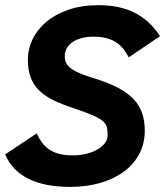

<svg xmlns="http://www.w3.org/2000/svg" viewBox="-20 -710 640 744"><path d="M122.1 -192.9Q130.9 -174.3 141.8 -158.9Q152.8 -143.6 168.9 -132.1Q185.1 -120.6 207.5 -114.3Q230 -107.9 262.2 -107.9Q289.1 -107.9 313.5 -113.8Q337.9 -119.6 356.4 -130.1Q375 -140.6 386 -154.8Q397 -168.9 397 -186Q397 -204.1 394.3 -216.6Q391.6 -229 378.9 -240.2Q366.2 -251.5 340.1 -262.9Q314 -274.4 267.1 -290Q222.7 -304.7 189.2 -320.6Q155.8 -336.4 133.3 -357.9Q110.8 -379.4 99.4 -408.7Q87.9 -438 87.9 -479Q87.9 -518.6 105.7 -556.6Q123.5 -594.7 158.2 -624.3Q192.9 -653.8 243.9 -671.9Q294.9 -689.9 361.8 -689.9Q445.3 -689.9 503.2 -659.9Q561 -629.9 600.1 -569.8L479 -487.8Q469.2 -506.8 457 -521.7Q444.8 -536.6 428.5 -546.9Q412.1 -557.1 390.9 -562.5Q369.6 -567.9 341.8 -567.9Q317.9 -567.9 297.6 -562.7Q277.3 -557.6 262.5 -547.9Q247.6 -538.1 239.3 -524.2Q231 -510.3 231 -492.2Q231 -475.6 237.8 -463.6Q244.6 -451.7 259 -441.9Q273.4 -432.1 295.9 -423.3Q318.4 -414.6 350.1 -404.8Q401.9 -388.7 438.2 -369.4Q474.6 -350.1 497.6 -325.9Q520.5 -301.8 530.8 -271.5Q541 -241.2 541 -203.1Q541 -154.8 520.3 -114.7Q499.5 -74.7 461.7 -46.1Q423.8 -17.6 370.4 -1.7Q316.9 14.2 252 14.2Q152.3 14.2 89.1 -17.8Q25.9 -49.8 0 -111.8Z"/></svg>

Font: Clear Sans
Style: Bold Italic
Weight: 700
Italic angle: -12°
Foundry: Intel Corporation
Version: Version 1.00